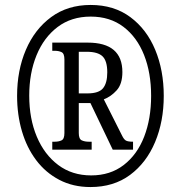

<svg xmlns="http://www.w3.org/2000/svg" viewBox="-20 -745 730 775"><path d="M345 10Q275 10 219.5 -19Q164 -48 126 -98.5Q88 -149 68.5 -215.5Q49 -282 49 -358Q49 -461 84.5 -544Q120 -627 186.5 -676Q253 -725 346 -725Q440 -725 506 -676Q572 -627 606.5 -544Q641 -461 641 -358Q641 -255 606 -171.5Q571 -88 505 -39Q439 10 345 10ZM348 -37Q425 -37 479.5 -79Q534 -121 562 -193.5Q590 -266 590 -358Q590 -451 561.5 -523Q533 -595 478.5 -636.5Q424 -678 346 -678Q268 -678 212.5 -636Q157 -594 127.5 -522Q98 -450 98 -359Q98 -266 128.5 -193.5Q159 -121 215 -79Q271 -37 348 -37ZM191 -141V-173H201Q217 -173 228.5 -178.5Q240 -184 240 -208V-505Q240 -529 228.5 -534.5Q217 -540 201 -540H191V-573H334Q474 -573 474 -454Q474 -406 451 -380.5Q428 -355 399 -344L472 -199Q480 -182 488.5 -177.5Q497 -173 517 -173V-141H435L345 -329H298V-208Q298 -184 310 -178.5Q322 -173 338 -173H350V-141ZM333 -368Q379 -368 396 -389Q413 -410 413 -453Q413 -499 394 -517.5Q375 -536 330 -536H298V-368Z"/></svg>

Font: Noto Serif Ethiopic ExtraCondensed
Style: Bold
Weight: 700
Width: 2
Designer: Monotype Design Team
Foundry: Monotype Imaging Inc.
Version: Version 2.102; ttfautohint (v1.8.4.7-5d5b)